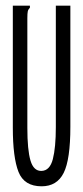

<svg xmlns="http://www.w3.org/2000/svg" viewBox="-20 -643 290 674"><path d="M126 11Q65 11 45 -39.5Q25 -90 25 -195V-623H85V-616Q79 -610 77.5 -603Q76 -596 76 -579V-194Q76 -117 87 -79.5Q98 -42 126 -43Q155 -44 165.5 -84.5Q176 -125 176 -197V-623H227V-198Q227 -83 203.5 -36Q180 11 126 11Z"/></svg>

Font: Inconsolata UltraCondensed
Style: Regular
Weight: 400
Width: 1
Monospace: yes
Designer: Raph Levien, Cyreal, Brenton Simpson
Foundry: Raph Levien, Cyreal, Google
Version: Version 3.001; ttfautohint (v1.8.2.53-6de2)